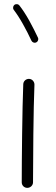

<svg xmlns="http://www.w3.org/2000/svg" viewBox="-20 -884 272 931"><path d="M121.1 -501.5H119.6C106 -501.5 93.3 -490.7 92.8 -475.6C87.9 -360.8 85.4 -101.6 85.4 0C85.4 15.1 97.2 26.9 112.3 26.9C127.4 26.9 140.1 15.1 140.1 0C140.1 -101.1 142.1 -360.4 147 -472.7V-474.1C147 -487.8 136.2 -501 121.1 -501.5ZM49.8 -860.4C43.5 -854.5 43.5 -847.7 43.5 -845.7C43.5 -842.3 44.4 -838.9 46.9 -835.9C60.1 -818.8 75.2 -795.9 91.3 -767.1C107.4 -738.3 121.1 -711.4 132.3 -687C136.2 -678.7 144.5 -676.8 148.4 -676.8C150.9 -676.8 152.8 -677.2 155.3 -678.2C163.6 -681.6 165.5 -690.4 165.5 -694.8C165.5 -697.3 165 -699.2 164.1 -701.2C152.3 -726.6 138.2 -753.9 122.1 -783.7C105.5 -813.5 89.4 -837.9 74.2 -857.4C68.4 -864.7 61.5 -863.8 60.1 -863.8C56.2 -863.8 52.7 -862.8 49.8 -860.4Z"/></svg>

Font: Mikhak Light
Style: Regular
Weight: 300
Designer: Amin Abedi
Version: Version 3.2